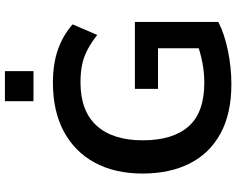

<svg xmlns="http://www.w3.org/2000/svg" viewBox="-110 -840 960 780"><g transform="rotate(-90 370.0 -450.0)"><path d="M418 10Q299 10 218 -34Q137 -78 96 -159Q55 -240 55 -351Q55 -463 99 -544.5Q143 -626 225.5 -670.5Q308 -715 424 -715Q501 -715 559 -694.5Q617 -674 661 -635L618 -535Q586 -560 557 -575Q528 -590 497 -596.5Q466 -603 425 -603Q309 -603 249.5 -537.5Q190 -472 190 -350Q190 -228 246.5 -164Q303 -100 424 -100Q465 -100 506.5 -108Q548 -116 588 -131L564 -77V-288H399V-382H671V-43Q622 -18 554 -4Q486 10 418 10ZM349 -794V-910H471V-794Z"/></g></svg>

Font: Mulish ExtraLight
Style: Bold
Weight: 700
Version: Version 3.603